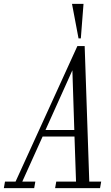

<svg xmlns="http://www.w3.org/2000/svg" viewBox="-60 -980 580 1000"><path d="M-40 0 -34 -34H21L343 -740H381L405 -34H467L461 0H227L233 -34H336L328 -269H162L56 -34H124L118 0ZM317 -614 177 -303H327ZM349 -780 315 -960H375L361 -780Z"/></svg>

Font: Xanh Mono
Style: Italic
Weight: 400
Italic angle: -12°
Monospace: yes
Designer: Lam Bao, Duy Dao
Foundry: Yellow Type Foundry
Version: Version 3.101; ttfautohint (v1.8.3)